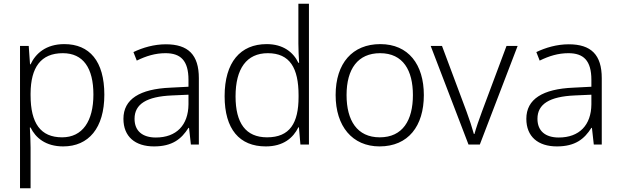

<svg xmlns="http://www.w3.org/2000/svg" viewBox="-20 -780 3349 1036"><path d="M327 -542C228 -542 172 -491 145 -433H142L135 -532H88V236H145V17C145 -16 143 -58 141 -92H145C172 -36 227 10 321 10C458 10 543 -89 543 -269C543 -450 463 -542 327 -542ZM319 -493C429 -493 484 -413 484 -270C484 -126 425 -39 315 -39C199 -39 145 -115 145 -266V-276C146 -416 200 -493 319 -493Z M875 -541C811 -541 750 -523 700 -499L718 -453C769 -478 818 -493 873 -493C954 -493 997 -454 997 -349V-312L900 -307C734 -300 646 -245 646 -139C646 -43 709 10 811 10C910 10 959 -30 997 -90H1000L1010 0H1053V-358C1053 -485 995 -541 875 -541ZM907 -265 997 -269V-217C996 -105 932 -38 821 -38C749 -38 706 -73 706 -139C706 -219 772 -259 907 -265Z M1414 10C1509 10 1562 -36 1590 -93H1593L1601 0H1647V-760H1590V-545C1590 -514 1592 -472 1594 -441H1590C1563 -498 1508 -542 1419 -542C1277 -542 1192 -444 1192 -261C1192 -83 1272 10 1414 10ZM1421 -39C1306 -39 1251 -116 1251 -260C1251 -410 1311 -493 1425 -493C1544 -493 1591 -413 1591 -266V-257C1591 -116 1544 -39 1421 -39Z M2267 -267C2267 -432 2184 -542 2032 -542C1882 -542 1791 -439 1791 -267C1791 -99 1881 10 2028 10C2183 10 2267 -100 2267 -267ZM1850 -267C1850 -408 1911 -493 2031 -493C2156 -493 2208 -399 2208 -267C2208 -131 2153 -39 2029 -39C1907 -39 1850 -130 1850 -267Z M2508 0H2569L2773 -532H2713L2581 -179C2565 -136 2549 -90 2540 -57H2537C2528 -90 2513 -136 2497 -179L2365 -532H2304Z M3049 -541C2985 -541 2924 -523 2874 -499L2892 -453C2943 -478 2992 -493 3047 -493C3128 -493 3171 -454 3171 -349V-312L3074 -307C2908 -300 2820 -245 2820 -139C2820 -43 2883 10 2985 10C3084 10 3133 -30 3171 -90H3174L3184 0H3227V-358C3227 -485 3169 -541 3049 -541ZM3081 -265 3171 -269V-217C3170 -105 3106 -38 2995 -38C2923 -38 2880 -73 2880 -139C2880 -219 2946 -259 3081 -265Z"/></svg>

Font: Noto Sans Telugu Light
Style: Regular
Weight: 300
Designer: Jelle Bosma - Monotype Design Team
Foundry: Monotype Imaging Inc.
Version: Version 2.005